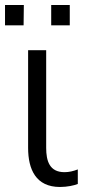

<svg xmlns="http://www.w3.org/2000/svg" viewBox="-44 -730 355 765"><path d="M195 15C224 15 251 9 266 3V-55C248 -48 231 -44 213 -44C153 -44 140 -89 140 -141V-530H68V-141C68 -55 99 15 195 15ZM50 -629 51 -710H-24V-629ZM234 -629V-710H160V-629Z"/></svg>

Font: Cheyenne Sans Light
Style: Regular
Weight: 300
Designer: The Public Sans project authors (U.S. Web Design System), Libre Franklin designed by Pablo Impallari and Rodrigo Fuenzal
Foundry: The Cheyenne Sans Project Authors
Version: Version 2.007